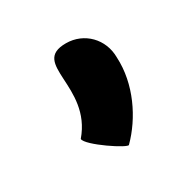

<svg xmlns="http://www.w3.org/2000/svg" viewBox="-66 -192 332 336"><g transform="rotate(-30 99.5 -24.0)"><path d="M41 29C41 42 107 86 109 80C143 46 170 -8 167 -63C167 -100 139 -129 102 -129C29 -129 103 -43 41 29Z"/></g></svg>

Font: Ampere
Style: SCSuExt
Weight: 400
Version: Version 1